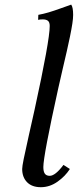

<svg xmlns="http://www.w3.org/2000/svg" viewBox="-20 -801 339 824"><path d="M285.6 -781.2Q293.9 -770 293.9 -736.8Q293.9 -722.2 290.5 -699.7Q287.1 -677.2 280.3 -643.8Q273.4 -610.4 266.6 -580.8Q259.8 -551.3 248.5 -502.9Q237.3 -454.6 230 -421.9Q166 -132.3 166 -84Q166 -64.5 172.6 -55.4Q179.2 -46.4 193.4 -46.4Q217.3 -46.4 252.4 -93.3L279.8 -75.7Q260.3 -44.9 226.8 -21.2Q193.4 2.4 155.3 2.4Q117.2 2.4 96.2 -19Q75.2 -40.5 75.2 -75.7Q75.2 -86.4 81.8 -119.1Q88.4 -151.9 104.2 -222.2Q120.1 -292.5 128.4 -330.1Q193.4 -627.4 193.4 -689.5Q193.4 -705.6 185.8 -711.7Q178.2 -717.8 163.6 -717.8Q151.4 -717.8 143.6 -715.8L144.5 -737.3Q166 -741.2 188.5 -747.8Q210.9 -754.4 243.2 -766.1Q275.4 -777.8 285.6 -781.2Z"/></svg>

Font: Flanker
Style: Italic
Weight: 400
Italic angle: -12°
Designer: Flanker
Version: Version 2.027